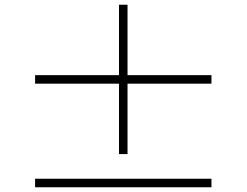

<svg xmlns="http://www.w3.org/2000/svg" viewBox="-20 -817 1040 810"><path d="M872 -464H518V-167H482V-464H128V-500H482V-797H518V-500H872ZM872 -63V-27H128V-63Z"/></svg>

Font: Noto Sans TC Thin
Style: Regular
Weight: 100
Designer: Ryoko NISHIZUKA 西塚涼子 (kana, bopomofo & ideographs); Paul D. Hunt (Latin, Greek & Cyrillic); Sandoll Communications 산돌커뮤니
Foundry: Adobe
Version: Version 2.004-H2;hotconv 1.0.118;makeotfexe 2.5.65603